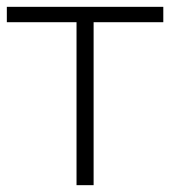

<svg xmlns="http://www.w3.org/2000/svg" viewBox="-21 -542 498 562"><path d="M457 -477H253V0H203V-477H-1V-522H457Z"/></svg>

Font: Hilab Light
Style: Regular
Weight: 300
Designer: Cristianderson Lima
Foundry: Cristianderson
Version: Version 1.0